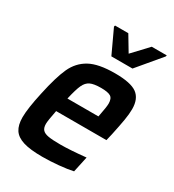

<svg xmlns="http://www.w3.org/2000/svg" viewBox="-176 -820 844 929"><g transform="rotate(30 246.0 -355.0)"><path d="M26 -110Q26 -159 47 -254Q69 -357 93.5 -410.5Q118 -464 167 -491Q216 -518 308 -518Q396 -518 431 -492.5Q466 -467 466 -409Q466 -382 460 -346.5Q454 -311 442 -255L433 -217H152Q140 -157 140 -139Q140 -117 150 -106Q160 -95 183 -91Q206 -87 250 -87Q304 -87 392 -96L373 -8Q342 -1 294.5 3.5Q247 8 204 8Q136 8 97.5 -4Q59 -16 42.5 -41.5Q26 -67 26 -110ZM342 -297 344 -307Q354 -357 354 -375Q354 -404 338.5 -413.5Q323 -423 285 -423Q245 -423 225 -413.5Q205 -404 193.5 -379Q182 -354 169 -297ZM251 -580 190 -711 192 -718H266L317 -633L397 -718H481L479 -711L369 -580Z"/></g></svg>

Font: Saira Semi Condensed Medium
Style: Italic
Weight: 500
Width: 4
Italic angle: -12°
Designer: Hector Gatti with collaboration of the Omnibus-Type team
Foundry: Omnibus-Type
Version: Version 1.001; ttfautohint (v1.8)